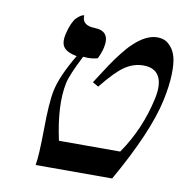

<svg xmlns="http://www.w3.org/2000/svg" viewBox="-68 -624 666 689"><g transform="rotate(10 265.5 -279.5)"><path d="M183.1 -410.2Q150.4 -416 136.7 -431.4Q123 -446.8 130.4 -481Q135.3 -502.4 142.3 -518.6Q149.4 -534.7 156.5 -542Q163.6 -549.3 170.2 -553.7Q176.8 -558.1 180.7 -558.6L184.6 -559.1Q183.1 -541 194.3 -531.2Q205.1 -521.5 229.5 -521Q287.6 -519.5 274.4 -458Q270.5 -439.5 259.3 -416Q241.2 -411.1 224.6 -411.1Q221.7 -411.1 215.6 -411.6Q209.5 -412.1 206.5 -412.1Q168.9 -338.9 162.6 -308.1Q145.5 -226.6 173.3 -100.1H396.5Q461.9 -194.3 486.8 -310.1Q498 -362.8 482.2 -390.9Q466.3 -418.9 425.3 -418.9Q390.1 -418.9 358.4 -397.7Q326.7 -376.5 278.3 -315.9L256.8 -328.1L301.8 -397.5Q316.9 -419.9 336.4 -445.1Q356 -470.2 371.1 -483.9Q416 -526.9 457 -526.9Q471.2 -526.9 483.2 -522.2Q495.1 -517.6 507.3 -503.4Q519.5 -489.3 525.6 -466.6Q531.7 -443.8 530.5 -403.6Q529.3 -363.3 518.1 -310.1Q492.2 -188.5 384.8 0H106Q112.3 -32.7 113.3 -130.9Q113.8 -229 123.5 -274.9Q135.3 -330.1 183.1 -410.2Z"/></g></svg>

Font: Linux Biolinum G
Style: Italic
Weight: 400
Italic angle: -12°
Designer: Philipp H. Poll
Foundry: Philipp H. Poll
Version: Version 0.5.1